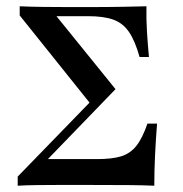

<svg xmlns="http://www.w3.org/2000/svg" viewBox="-20 -591 581 611"><path d="M36.3 0V-29L279 -279L275.8 -250.8L42.7 -541.9V-571Q78.2 -569.4 117.7 -569Q157.3 -568.5 194.4 -568.5H265.3Q327.4 -568.5 371 -569.4Q414.5 -570.2 446 -571Q445.2 -531.5 447.6 -491.5Q450 -451.6 454 -409.7H424.2Q409.7 -461.3 390.3 -489.5Q371 -517.7 340.3 -528.6Q309.7 -539.5 261.3 -539.5H159.7L347.6 -307.3L112.1 -63.7L124.2 -84.7H288.7Q336.3 -84.7 365.3 -93.5Q394.4 -102.4 413.7 -126.6Q433.1 -150.8 449.2 -197.6H479.8Q475.8 -146.8 473.4 -97.2Q471 -47.6 471 0Q436.3 -1.6 387.9 -2Q339.5 -2.4 271.8 -2.4H223.4Q193.5 -2.4 161.3 -2.4Q129 -2.4 97.2 -2Q65.3 -1.6 36.3 0Z"/></svg>

Font: Playfair 5pt SemiExpanded Light Medium
Style: Regular
Weight: 500
Version: Version 2.203